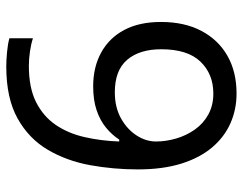

<svg xmlns="http://www.w3.org/2000/svg" viewBox="-101 -663 774 612"><g transform="rotate(90 286.0 -357.0)"><path d="M520 -409Q520 -332 506.5 -257.5Q493 -183 457.5 -122.5Q422 -62 357.5 -26Q293 10 192 10Q172 10 145.5 7.5Q119 5 102 0V-75Q120 -69 144 -65.5Q168 -62 190 -62Q260 -62 305.5 -85Q351 -108 378 -147.5Q405 -187 417 -239.5Q429 -292 431 -350H425Q410 -327 387 -308Q364 -289 331.5 -278Q299 -267 255 -267Q194 -267 147.5 -292.5Q101 -318 75.5 -366Q50 -414 50 -483Q50 -558 78.5 -612Q107 -666 158 -695Q209 -724 278 -724Q329 -724 373 -704.5Q417 -685 450 -646Q483 -607 501.5 -548Q520 -489 520 -409ZM278 -650Q216 -650 176.5 -609Q137 -568 137 -484Q137 -415 170.5 -375.5Q204 -336 274 -336Q322 -336 357 -355.5Q392 -375 411.5 -405Q431 -435 431 -467Q431 -499 421.5 -531.5Q412 -564 393 -591Q374 -618 345 -634Q316 -650 278 -650Z"/></g></svg>

Font: Noto Sans Lao UI
Style: Regular
Weight: 400
Designer: Monotype Design Team
Foundry: Monotype Imaging Inc.
Version: Version 2.000